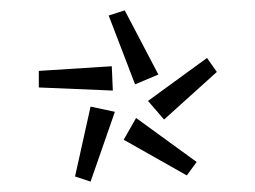

<svg xmlns="http://www.w3.org/2000/svg" viewBox="-20 -753 492 371"><path d="M297 -522 266 -558 380 -641 399 -614ZM155 -402 125 -412 155 -547 202 -537ZM198 -578 55 -584V-616L196 -625ZM341 -414 219 -483 243 -525 360 -440ZM241 -590 190 -723 221 -733 286 -609Z"/></svg>

Font: Exo Thin
Style: Regular
Weight: 400
Version: Version 2.000